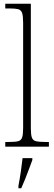

<svg xmlns="http://www.w3.org/2000/svg" viewBox="-20 -780 288 1021"><path d="M8 0V-25H26Q60 -25 76 -29Q92 -33 97.5 -48.5Q103 -64 103 -98V-660Q103 -695 97.5 -711Q92 -727 77 -731Q62 -735 34 -735H8V-760H144V-98Q144 -64 149.5 -48.5Q155 -33 171.5 -29Q188 -25 221 -25H240V0ZM78 208Q85 172 90.5 134.5Q96 97 100 61H152V71Q144 92 134 119.5Q124 147 113 174Q102 201 93 221H78Z"/></svg>

Font: Noto Serif Tamil SemiCondensed ExtraLight
Style: Regular
Weight: 200
Width: 4
Designer: Indian Type Foundry, Tom Grace, and the Monotype Design Team
Foundry: Monotype Imaging Inc.
Version: Version 2.004; ttfautohint (v1.8.4.7-5d5b)